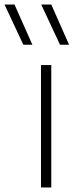

<svg xmlns="http://www.w3.org/2000/svg" viewBox="-92 -828 336 848"><path d="M89 0V-540.5H134.5V0ZM173 -630.5 90 -808H134.5L213 -630.5ZM11 -630.5 -72 -808H-28L51 -630.5Z"/></svg>

Font: Encode Sans SemiExpanded SemiExpanded ExtraLight
Style: Regular
Weight: 200
Width: 6
Designer: Multiple Designers
Foundry: Impallari Type
Version: Version 3.000; ttfautohint (v1.8.3) -l 8 -r 50 -G 200 -x 14 